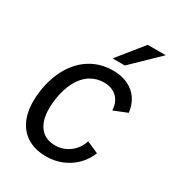

<svg xmlns="http://www.w3.org/2000/svg" viewBox="-177 -846 894 969"><g transform="rotate(30 270.0 -362.0)"><path d="M315 -535Q363.5 -535 401 -517.5Q438.5 -500 461 -467Q483.5 -434 488.5 -389.5L412.5 -359H410Q409.5 -387.5 397.2 -410.2Q385 -433 361.5 -446.5Q338 -460 305 -460Q262 -460 226.5 -438Q191 -416 166.8 -371.5Q142.5 -327 133 -261.5Q129 -231 129 -208Q129 -138.5 159.5 -99.8Q190 -61 249 -61Q281.5 -61 309 -74.8Q336.5 -88.5 355.5 -111.5Q374.5 -134.5 382.5 -161.5H385.5L451.5 -132.5Q434 -88.5 401.8 -56.5Q369.5 -24.5 327 -7.2Q284.5 10 236.5 10Q177 10 133.2 -14Q89.5 -38 65.5 -85.2Q41.5 -132.5 41.5 -200Q41.5 -229 46 -261Q58 -343 93.8 -404.8Q129.5 -466.5 186.2 -500.8Q243 -535 315 -535ZM504.5 -734.5 352 -586.5H280.5L399.5 -734.5Z"/></g></svg>

Font: 1883 Sans
Style: Italic
Weight: 400
Italic angle: -8°
Designer: 1883 Sans project is a fork of Public Sans.
Version: Version 1.009